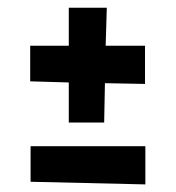

<svg xmlns="http://www.w3.org/2000/svg" viewBox="-20 -486 460 503"><path d="M259.8 -465.8 256.8 -366.2H359.9V-266.1L254.9 -268.1L252.9 -165H160.2V-270L59.1 -272.9V-366.2H160.2V-465.8ZM360.8 -2.9 60.1 -9.8V-103H360.8Z"/></svg>

Font: Purple Purse
Style: Regular
Weight: 400
Designer: Astigmatic (AOETI)
Foundry: Astigmatic (AOETI)
Version: Version 1.000